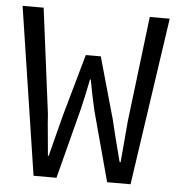

<svg xmlns="http://www.w3.org/2000/svg" viewBox="-49 -708 699 754"><g transform="rotate(5 300.0 -330.5)"><path d="M110.8 0 9.8 -661.1H92.8L146 -246.1Q147.5 -215.8 153.1 -160.4Q158.7 -105 160.2 -83H163.1Q196.8 -211.9 205.1 -246.1L273.9 -490.2H333L401.9 -246.1Q413.1 -196.3 442.9 -83H446.8Q448.7 -110.4 453.9 -164.6Q459 -218.8 460.9 -246.1L511.2 -661.1H589.8L493.2 0H400.9L326.2 -276.9Q310.1 -348.1 301.8 -396H298.8Q283.2 -317.9 272.9 -276.9L201.2 0Z"/></g></svg>

Font: Office Code Pro D
Style: Regular
Weight: 400
Designer: Nathan Rutzky & Paul D. Hunt
Foundry: Adobe Systems Incorporated
Version: Version 1.004;PS 001.004;hotconv 1.0.70;makeotf.lib2.5.58329